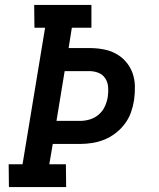

<svg xmlns="http://www.w3.org/2000/svg" viewBox="-20 -755 640 775"><path d="M16 0 15 -92H71L162 -643H119L118 -735H349V-643H270L257 -561H341Q370 -561 397 -556Q424 -551 447.5 -538.5Q471 -526 488.5 -505.5Q506 -485 515 -460Q524 -435 524.5 -406.5Q525 -378 521 -350Q517 -325 508.5 -301Q500 -277 484 -255.5Q468 -234 446.5 -217.5Q425 -201 401.5 -191.5Q378 -182 353 -178Q328 -174 304 -174H193L179 -92H246L247 0ZM208 -267H303Q323 -267 343 -273Q363 -279 379 -293Q395 -307 403.5 -326Q412 -345 415 -364Q418 -384 416.5 -403.5Q415 -423 405 -438.5Q395 -454 377.5 -461Q360 -468 340 -468H241Z"/></svg>

Font: Iosevka Etoile Semibold
Style: Italic
Weight: 600
Italic angle: -9°
Designer: Belleve Invis
Foundry: Belleve Invis
Version: Version 22.1.2; ttfautohint (v1.8.4)